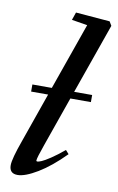

<svg xmlns="http://www.w3.org/2000/svg" viewBox="-84 -772 511 831"><g transform="rotate(10 171.0 -357.0)"><path d="M53.7 11.2Q17.6 11.2 17.6 -25.4Q17.6 -53.7 47.4 -136.2L124 -354.5H49.3V-385.7H134.8L238.3 -679.7L169.4 -690.9L181.2 -725.1L331.1 -712.9L341.8 -694.8L232.9 -385.7H312V-354.5H221.7L145 -136.2Q123.5 -75.7 123.5 -64.9Q123.5 -61 127.9 -61Q133.8 -61 146.2 -66.2Q158.7 -71.3 184.6 -88.4Q210.4 -105.5 241.7 -131.8L255.9 -115.7Q195.8 -54.7 141.1 -21.7Q86.4 11.2 53.7 11.2Z"/></g></svg>

Font: Elstob 14pt SemiBold
Style: Italic
Weight: 600
Italic angle: -20°
Designer: Peter S. Baker
Version: Version 1.015